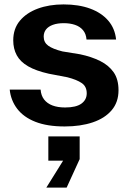

<svg xmlns="http://www.w3.org/2000/svg" viewBox="-20 -563 584 870"><path d="M273 10Q194 10 140.5 -11Q87 -32 58 -70Q29 -108 24 -157H164Q166 -130 180 -112Q194 -94 218 -85Q242 -76 275 -76Q325 -76 349 -93.5Q373 -111 373 -140Q373 -171 350.5 -186.5Q328 -202 285 -213L201 -229Q143 -242 107.5 -262.5Q72 -283 56 -312.5Q40 -342 40 -380Q40 -433 70 -469Q100 -505 151.5 -524Q203 -543 268 -543Q337 -543 388.5 -524Q440 -505 470.5 -469.5Q501 -434 506 -384H372Q370 -410 356 -426.5Q342 -443 319.5 -450.5Q297 -458 269 -458Q240 -458 219.5 -450.5Q199 -443 188.5 -429.5Q178 -416 178 -397Q178 -371 198.5 -356Q219 -341 263 -330L343 -317Q395 -306 434 -286.5Q473 -267 495 -235.5Q517 -204 517 -154Q517 -100 486 -63.5Q455 -27 400 -8.5Q345 10 273 10ZM190 287 266 165H199V55H341V158L282 287Z"/></svg>

Font: Hubot Sans SemiBold
Style: Regular
Weight: 600
Designer: Deni Anggara
Foundry: GitHub, Inc., Subsidiary of Microsoft Corporation
Version: Version 2.000